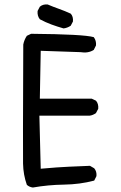

<svg xmlns="http://www.w3.org/2000/svg" viewBox="-20 -844 540 858"><path d="M127 -6Q111 -8 100 -18Q84 -63 83 -113Q82 -163 84 -645Q88 -666 100 -684L119 -693Q354 -691 399 -678Q411 -662 409 -641L399 -621Q374 -605 339 -611L162 -617L158 -403H390L409 -394Q421 -380 419 -358L409 -339Q396 -329 380 -327H156L162 -90Q240 -97 287.5 -99Q335 -101 382 -103L401 -92Q413 -78 411 -57L401 -37Q337 -20 266 -19Q195 -18 127 -6ZM264 -717Q236 -725 210 -734.5Q184 -744 158 -758Q146 -773 148 -795L158 -814Q172 -826 193 -824Q219 -813 244.5 -804Q270 -795 296 -783Q308 -770 306 -748L296 -729Q281 -719 264 -717Z"/></svg>

Font: Kosefont JP
Style: Regular
Weight: 400
Designer: Nozomi Seto 瀬戸のぞみ
Version: Version 3.00;June 19, 2020